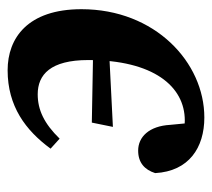

<svg xmlns="http://www.w3.org/2000/svg" viewBox="-46 -492 553 501"><g transform="rotate(-90 230.5 -241.5)"><path d="M149.9 -223.4 372 -234.6 381.2 -274.4 161.1 -278.4 149.9 -223.4ZM174.4 15.2C318.1 15.2 457 -113.2 457 -305.4C457 -445.4 381.9 -498.1 297.7 -498.1C203.8 -498.1 141 -451.3 93.1 -386L119.2 -362.4C159 -403.3 194.9 -419.6 235 -419.6C286.3 -419.6 324.3 -386.2 324.3 -287.8C324.3 -117.9 255.8 -35.8 166.6 -35.8C141.2 -35.8 125.5 -39.5 94.3 -47L161.8 -5.4L155.2 -74.2C152.1 -128.7 123.9 -157.5 88 -157.5C56.8 -157.5 38.1 -140.9 29.3 -113.1C34.2 -25.1 95.6 15.2 174.4 15.2Z"/></g></svg>

Font: Source Serif Variable
Style: Italic
Weight: 389
Italic angle: -12°
Designer: Frank Grießhammer
Foundry: Adobe Systems Incorporated
Version: Version 3.001;hotconv 1.0.111;makeotfexe 2.5.65597